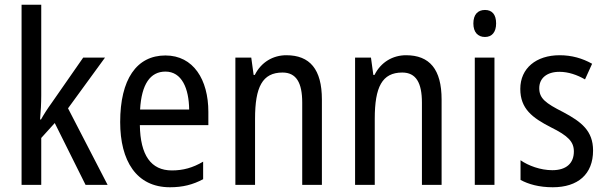

<svg xmlns="http://www.w3.org/2000/svg" viewBox="-20 -780 2558 810"><path d="M154 -377V-760H71V0H154V-198L211 -261L341 0H434L267 -323L423 -537H331L196 -343C182 -324 164 -296 153 -276H149C152 -308 154 -345 154 -377Z M678 -546C556 -546 487 -445 487 -265C487 -102 555 10 697 10C751 10 794 -1 837 -24V-98C793 -72 752 -61 705 -61C617 -61 572 -125 570 -252H859V-308C859 -444 796 -546 678 -546ZM678 -478C747 -478 777 -407 778 -318H571C577 -425 614 -478 678 -478Z M1188 -547C1132 -547 1082 -518 1055 -464H1050L1040 -537H973V0H1056V-279C1056 -413 1087 -474 1172 -474C1230 -474 1255 -431 1255 -347V0H1338V-360C1338 -488 1287 -547 1188 -547Z M1693 -547C1637 -547 1587 -518 1560 -464H1555L1545 -537H1478V0H1561V-279C1561 -413 1592 -474 1677 -474C1735 -474 1760 -431 1760 -347V0H1843V-360C1843 -488 1792 -547 1693 -547Z M2026 -738C1996 -738 1977 -719 1977 -681C1977 -644 1996 -624 2026 -624C2055 -624 2073 -644 2073 -681C2073 -719 2056 -738 2026 -738ZM2066 -537H1983V0H2066Z M2482 -145C2482 -228 2433 -266 2356 -307C2281 -345 2255 -365 2255 -408C2255 -450 2287 -477 2340 -477C2378 -477 2415 -464 2448 -445L2478 -511C2437 -534 2392 -547 2341 -547C2242 -547 2175 -492 2175 -405C2175 -321 2226 -283 2304 -243C2377 -207 2401 -182 2401 -141C2401 -92 2370 -62 2310 -62C2260 -62 2209 -81 2176 -104V-21C2209 -3 2254 10 2312 10C2418 10 2482 -45 2482 -145Z"/></svg>

Font: Noto Sans Arabic UI Cn
Style: Regular
Weight: 400
Width: 3
Designer: Monotype Design Team, Nadine Chahine and Nizar Qandah
Foundry: Monotype Imaging Inc.
Version: Version 2.010